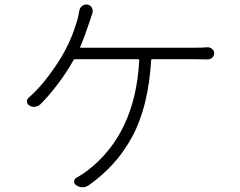

<svg xmlns="http://www.w3.org/2000/svg" viewBox="-20 -793 1040 833"><path d="M328.1 -589.8Q326.2 -585.9 330.1 -585.9H822.3Q860.4 -585.9 880.9 -587.9Q891.6 -587.9 900.4 -580.6Q909.2 -573.2 909.2 -562.5Q909.2 -550.8 900.9 -543Q892.6 -535.2 880.9 -535.2Q859.4 -536.1 822.3 -536.1H640.6Q635.7 -536.1 635.7 -531.2Q629.9 -429.7 608.4 -344.7Q586.9 -259.8 550.8 -194.8Q514.6 -129.9 469.2 -80.6Q423.8 -31.2 365.2 10.7Q351.6 19.5 337.9 19.5Q323.2 19.5 309.6 9.8Q300.8 3.9 301.8 -6.8Q302.7 -17.6 312.5 -22.5Q334 -34.2 355.5 -49.8Q567.4 -210 584 -531.2Q584 -536.1 580.1 -536.1H305.7Q300.8 -536.1 298.8 -532.2Q271.5 -482.4 231.4 -429.2Q191.4 -376 154.3 -339.8Q144.5 -331.1 131.3 -329.6Q118.2 -328.1 106.4 -335.9Q96.7 -341.8 96.7 -353.5Q96.7 -363.3 104.5 -369.1Q148.4 -407.2 191.9 -465.3Q235.4 -523.4 260.7 -571.3Q294.9 -632.8 317.4 -712.9Q321.3 -730.5 324.2 -747.1Q326.2 -759.8 336.9 -767.6Q344.7 -773.4 353.5 -773.4Q356.4 -773.4 359.4 -773.4Q372.1 -770.5 378.4 -759.8Q384.8 -749 380.9 -736.3Q374 -716.8 370.1 -703.1Q345.7 -629.9 328.1 -589.8Z"/></svg>

Font: Gen Jyuu Gothic L Monospace Light
Style: Regular
Weight: 300
Designer: [Source Han Sans]
Ryoko NISHIZUKA  (kana & ideographs); Paul D. Hunt (Latin, Greek & Cyrillic); Wenlong ZHANG  (bopomofo
Version: Version 1.002.20150607